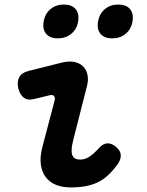

<svg xmlns="http://www.w3.org/2000/svg" viewBox="-20 -808 640 838"><path d="M128.8 -375.8Q101.1 -368.7 83.7 -381.8Q66.4 -395 59.6 -423.7Q53.5 -451.6 64.1 -471.2Q74.7 -490.9 104.3 -498.3L250.7 -535Q281 -542.4 304.6 -537.5Q328.2 -532.6 342.7 -518.2Q357.2 -503.9 361.9 -481.4Q366.6 -459 359.5 -432L301.2 -203Q293.7 -174.8 292.8 -157Q291.9 -139.1 296.3 -129.2Q300.6 -119.3 309.2 -115.4Q317.8 -111.5 329.3 -111.5Q351.7 -111.5 370.9 -124.6Q390 -137.6 411 -160.6Q430.1 -182.1 448.9 -182.5Q467.7 -182.8 486.7 -166.9Q506.7 -149.6 507.2 -130.2Q507.7 -110.7 492.3 -89.5Q472.2 -62.6 451.8 -43.5Q431.4 -24.3 407.5 -12.7Q383.5 -1.1 354.4 4.4Q325.4 10 289.1 10Q251.6 10 223.5 -1.6Q195.5 -13.2 178.8 -36Q162.2 -58.7 158 -91.6Q153.9 -124.4 165.2 -167.3L218 -368.1Q222 -381.4 216.2 -388.4Q210.5 -395.5 197.8 -392.5ZM469.9 -640.6Q435.4 -640.6 418.7 -660.4Q402 -680.3 408 -714.1Q413.8 -748.3 437.8 -768.3Q461.7 -788.2 496.3 -788.2Q530.9 -788.2 547.5 -768.3Q564.1 -748.3 558.4 -714.1Q552.4 -680.2 528.4 -660.4Q504.4 -640.6 469.9 -640.6ZM232.5 -640.6Q198 -640.6 181.3 -660.4Q164.6 -680.3 170.6 -714.1Q176.4 -748.3 200.4 -768.3Q224.3 -788.2 258.9 -788.2Q293.5 -788.2 310.1 -768.3Q326.7 -748.3 321 -714.1Q315 -680.2 291 -660.4Q267 -640.6 232.5 -640.6Z"/></svg>

Font: Maple Mono
Style: Italic
Weight: 400
Italic angle: -10°
Monospace: yes
Designer: subframe7536
Version: Version 7.300